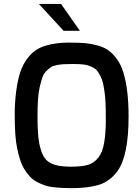

<svg xmlns="http://www.w3.org/2000/svg" viewBox="-20 -954 712 978"><path d="M215 -722Q267 -737 327 -737Q387 -737 416.5 -734Q446 -731 478.5 -722Q511 -713 533 -697Q555 -681 575.5 -653Q596 -625 608 -586Q635 -499 635 -361Q635 -160 578 -82Q539 -29 482 -12Q411 9 294 3Q236 0 210.5 -9Q185 -18 166 -28.5Q147 -39 133 -54Q119 -69 106 -89Q93 -109 84 -135.5Q75 -162 68 -195Q61 -228 58 -269.5Q55 -311 55 -372Q55 -433 62.5 -489.5Q70 -546 83 -585.5Q96 -625 117 -653Q138 -681 160.5 -697Q183 -713 215 -722ZM240 -122Q275 -105 336.5 -105Q398 -105 429 -114.5Q460 -124 481.5 -152Q503 -180 511 -229.5Q519 -279 519 -339Q519 -399 517.5 -430Q516 -461 512.5 -486Q509 -511 504.5 -530.5Q500 -550 492.5 -564.5Q485 -579 478 -589.5Q471 -600 459 -607Q447 -614 436.5 -618Q426 -622 410 -625Q384 -628 352 -628Q320 -628 304.5 -627Q289 -626 269.5 -622.5Q250 -619 239 -611.5Q228 -604 215 -591Q202 -578 195.5 -558.5Q189 -539 182.5 -511.5Q176 -484 173.5 -446.5Q171 -409 171 -357Q171 -305 174.5 -265.5Q178 -226 186.5 -196.5Q195 -167 207 -150Q219 -133 240 -122ZM178 -934H291L387 -797H304Z"/></svg>

Font: Exo
Style: DemiBold
Weight: 600
Designer: Natanael Gama
Version: Version 1.00